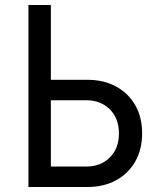

<svg xmlns="http://www.w3.org/2000/svg" viewBox="-20 -750 640 770"><path d="M94 0V-730H184V-430H330Q396 -430 445.5 -403Q495 -376 522.5 -328Q550 -280 550 -215Q550 -151 522.5 -102.5Q495 -54 445.5 -27Q396 0 330 0ZM184 -82H325Q384 -82 420.5 -118.5Q457 -155 457 -215Q457 -275 420.5 -311.5Q384 -348 325 -348H184Z"/></svg>

Font: Liga JetBrainsMono Nerd Font
Style: Regular
Weight: 400
Designer: Philipp Nurullin, Konstantin Bulenkov
Foundry: JetBrains
Version: Version 2.225; ttfautohint (v1.8.3)